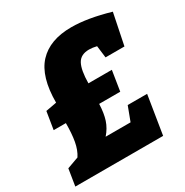

<svg xmlns="http://www.w3.org/2000/svg" viewBox="-167 -859 956 994"><g transform="rotate(-30 311.0 -362.5)"><path d="M326 -429H466L447 -309H321Q319 -254 306.5 -216Q294 -178 265 -145H414L446 -230H562L525 0H0L16 -100L85 -125Q106 -157 114 -202Q122 -247 122 -309H49L66 -414L131 -426Q131 -581 198 -653Q265 -725 394 -725Q490 -725 621 -687L583 -501H470L461 -573Q436 -579 416 -579Q366 -579 346.5 -543.5Q327 -508 326 -429Z"/></g></svg>

Font: Bitter Pro Black
Style: Italic
Weight: 900
Italic angle: -9°
Designer: Sol Matas, and Bitter project Authors
Foundry: Sol Matas
Version: Version 1.010